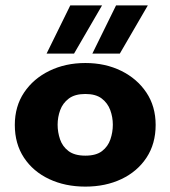

<svg xmlns="http://www.w3.org/2000/svg" viewBox="-20 -684 633 713"><path d="M297 9Q222 9 162.5 -19Q103 -47 69 -98.5Q35 -150 35 -220Q35 -289 69.5 -340.5Q104 -392 163.5 -421Q223 -450 297 -450Q371 -450 430 -421Q489 -392 523.5 -340.5Q558 -289 558 -220Q558 -150 524 -98.5Q490 -47 431 -19Q372 9 297 9ZM297 -106Q337 -106 359 -123Q381 -140 390 -166.5Q399 -193 399 -221Q399 -249 389.5 -275Q380 -301 358 -318Q336 -335 297 -335Q258 -335 235.5 -318Q213 -301 203.5 -275Q194 -249 194 -221Q194 -193 203 -166.5Q212 -140 234.5 -123Q257 -106 297 -106ZM153 -485 241 -664H359L255 -485ZM323 -485 411 -664H529L425 -485Z"/></svg>

Font: Teachers
Style: Bold
Weight: 700
Designer: Alfredo Marco Pradil, Chank Diesel
Version: Version 1.001